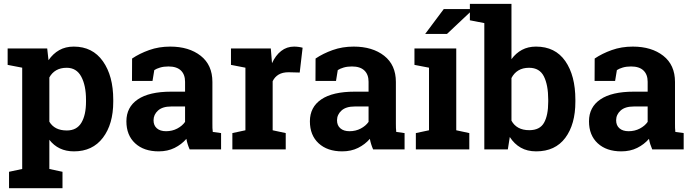

<svg xmlns="http://www.w3.org/2000/svg" viewBox="-20 -782 3616 1005"><path d="M20 -442.4V-528.3H227.1L233.9 -466.8Q257.3 -501 290 -519.5Q322.8 -538.1 366.2 -538.1Q464.4 -538.1 518.6 -461.4Q572.8 -384.8 572.8 -259.8V-249.5Q572.8 -132.3 518.6 -61Q464.4 10.3 367.2 10.3Q325.7 10.3 293.5 -5.1Q261.2 -20.5 238.3 -50.3V102.5L307.1 117.2V203.1H27.3V117.2L96.2 102.5V-427.7ZM430.2 -259.8Q430.2 -334.5 405.3 -380.9Q380.4 -427.2 329.1 -427.2Q296.9 -427.2 274.2 -414.1Q251.5 -400.9 238.3 -376.5V-145Q251.5 -122.6 274.2 -110.8Q296.9 -99.1 330.1 -99.1Q381.8 -99.1 406 -139.6Q430.2 -180.2 430.2 -249.5Z M972.7 0Q966.8 -13.2 962.4 -27.1Q958 -41 955.6 -55.2Q930.2 -25.9 893.8 -7.8Q857.4 10.3 810.5 10.3Q732.9 10.3 687.3 -32Q641.6 -74.2 641.6 -147Q641.6 -221.2 701.2 -261.7Q760.7 -302.2 876 -302.2H948.7V-354Q948.7 -392.1 926.8 -413.1Q904.8 -434.1 861.8 -434.1Q837.4 -434.1 818.4 -428.5Q799.3 -422.9 787.6 -415L778.3 -358.4H670.9L671.4 -475.6Q710.4 -502 761 -520Q811.5 -538.1 871.1 -538.1Q969.2 -538.1 1030.5 -490Q1091.8 -441.9 1091.8 -353V-134.8Q1091.8 -122.6 1092 -111.8Q1092.3 -101.1 1093.8 -91.3L1137.2 -85.4V0ZM849.1 -95.2Q881.3 -95.2 907.7 -109.1Q934.1 -123 948.7 -144V-224.6H876Q830.6 -224.6 807.1 -203.4Q783.7 -182.1 783.7 -152.3Q783.7 -125.5 801 -110.4Q818.4 -95.2 849.1 -95.2Z M1196.3 -85.4 1264.6 -100.1V-427.7L1189 -442.4V-528.3H1397.5L1403.8 -451.2Q1422.4 -492.2 1451.7 -515.1Q1481 -538.1 1519.5 -538.1Q1530.8 -538.1 1543.2 -536.4Q1555.7 -534.7 1564 -532.2L1548.8 -402.3L1490.2 -403.8Q1459 -403.8 1438.5 -391.6Q1418 -379.4 1407.2 -356.9V-100.1L1475.6 -85.4V0H1196.3Z M1933.1 0Q1927.2 -13.2 1922.9 -27.1Q1918.5 -41 1916 -55.2Q1890.6 -25.9 1854.2 -7.8Q1817.9 10.3 1771 10.3Q1693.4 10.3 1647.7 -32Q1602.1 -74.2 1602.1 -147Q1602.1 -221.2 1661.6 -261.7Q1721.2 -302.2 1836.4 -302.2H1909.2V-354Q1909.2 -392.1 1887.2 -413.1Q1865.2 -434.1 1822.3 -434.1Q1797.9 -434.1 1778.8 -428.5Q1759.8 -422.9 1748 -415L1738.8 -358.4H1631.3L1631.8 -475.6Q1670.9 -502 1721.4 -520Q1772 -538.1 1831.5 -538.1Q1929.7 -538.1 1991 -490Q2052.2 -441.9 2052.2 -353V-134.8Q2052.2 -122.6 2052.5 -111.8Q2052.7 -101.1 2054.2 -91.3L2097.7 -85.4V0ZM1809.6 -95.2Q1841.8 -95.2 1868.2 -109.1Q1894.5 -123 1909.2 -144V-224.6H1836.4Q1791 -224.6 1767.6 -203.4Q1744.1 -182.1 1744.1 -152.3Q1744.1 -125.5 1761.5 -110.4Q1778.8 -95.2 1809.6 -95.2Z M2149.4 0ZM2149.4 -442.4V-528.3H2368.2V-100.1L2436.5 -85.4V0H2156.7V-85.4L2225.6 -100.1V-427.7ZM2302.7 -734.4H2453.6L2454.6 -731.4L2319.8 -604.5H2205.6Z M2991.7 -249.5Q2991.7 -131.3 2939 -60.5Q2886.2 10.3 2786.6 10.3Q2740.2 10.3 2706.1 -9Q2671.9 -28.3 2648.4 -64.9L2638.2 0H2515.1V-661.1L2439.5 -675.8V-761.7H2657.2V-472.2Q2680.2 -503.9 2712.2 -521Q2744.1 -538.1 2785.6 -538.1Q2886.2 -538.1 2939 -462.2Q2991.7 -386.2 2991.7 -259.8ZM2849.6 -259.8Q2849.6 -336.9 2826.9 -382.1Q2804.2 -427.2 2749.5 -427.2Q2716.3 -427.2 2693.4 -413.3Q2670.4 -399.4 2657.2 -373.5V-150.4Q2670.4 -126 2693.6 -113.3Q2716.8 -100.6 2750.5 -100.6Q2805.7 -100.6 2827.6 -139.4Q2849.6 -178.2 2849.6 -249.5Z M3394 0Q3388.2 -13.2 3383.8 -27.1Q3379.4 -41 3377 -55.2Q3351.6 -25.9 3315.2 -7.8Q3278.8 10.3 3231.9 10.3Q3154.3 10.3 3108.6 -32Q3063 -74.2 3063 -147Q3063 -221.2 3122.6 -261.7Q3182.1 -302.2 3297.4 -302.2H3370.1V-354Q3370.1 -392.1 3348.1 -413.1Q3326.2 -434.1 3283.2 -434.1Q3258.8 -434.1 3239.7 -428.5Q3220.7 -422.9 3209 -415L3199.7 -358.4H3092.3L3092.8 -475.6Q3131.8 -502 3182.4 -520Q3232.9 -538.1 3292.5 -538.1Q3390.6 -538.1 3451.9 -490Q3513.2 -441.9 3513.2 -353V-134.8Q3513.2 -122.6 3513.4 -111.8Q3513.7 -101.1 3515.1 -91.3L3558.6 -85.4V0ZM3270.5 -95.2Q3302.7 -95.2 3329.1 -109.1Q3355.5 -123 3370.1 -144V-224.6H3297.4Q3252 -224.6 3228.5 -203.4Q3205.1 -182.1 3205.1 -152.3Q3205.1 -125.5 3222.4 -110.4Q3239.7 -95.2 3270.5 -95.2Z"/></svg>

Font: TypoPRO Roboto Slab
Style: Bold
Weight: 700
Designer: Google
Version: Version 1.100263; 2013; ttfautohint (v0.94.20-1c74) -l 8 -r 